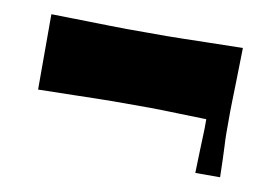

<svg xmlns="http://www.w3.org/2000/svg" viewBox="-43 -446 549 389"><g transform="rotate(10 232.0 -252.0)"><path d="M35 -385Q84 -384 112 -383.5Q140 -383 157.5 -382.5Q175 -382 191 -382Q207 -382 232 -382Q257 -382 273 -382Q289 -382 306.5 -382.5Q324 -383 352 -383.5Q380 -384 429 -385Q428 -341 427.5 -316.5Q427 -292 426.5 -278Q426 -264 426 -254Q426 -244 426 -230Q426 -217 426 -208Q426 -199 427 -180.5Q428 -162 429 -119H378Q379 -151 379.5 -169Q380 -187 380.5 -196.5Q381 -206 381 -213Q381 -220 381 -230Q347 -231 327 -231.5Q307 -232 293.5 -232.5Q280 -233 266.5 -233Q253 -233 232 -233Q205 -233 188 -233Q171 -233 153.5 -232.5Q136 -232 109 -231.5Q82 -231 35 -230Z"/></g></svg>

Font: Ojuju ExtraLight ExtraBold
Style: Regular
Weight: 800
Version: Version 1.000